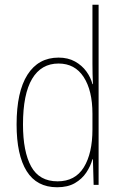

<svg xmlns="http://www.w3.org/2000/svg" viewBox="-20 -873 512 810"><path d="M221 -83Q135 -83 92.5 -151Q50 -219 50 -348Q50 -486 96 -558Q142 -630 227 -630Q267 -630 296.5 -613.5Q326 -597 344.5 -571.5Q363 -546 370 -518H372Q371 -541 370.5 -562Q370 -583 370 -604V-853H396V-93H375L372 -201H370Q362 -172 344 -145Q326 -118 296 -100.5Q266 -83 221 -83ZM223 -108Q297 -108 333.5 -167Q370 -226 370 -327V-393Q370 -491 333 -548Q296 -605 227 -605Q154 -605 115.5 -540.5Q77 -476 77 -348Q77 -233 111.5 -170.5Q146 -108 223 -108Z"/></svg>

Font: Noto Sans Telugu UI Condensed Thin
Style: Regular
Weight: 100
Width: 3
Designer: Jelle Bosma - Monotype Design Team
Foundry: Monotype Imaging Inc.
Version: Version 2.005; ttfautohint (v1.8.4.7-5d5b)